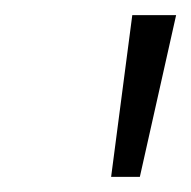

<svg xmlns="http://www.w3.org/2000/svg" viewBox="-20 -730 253 254"><path d="M127 -496 155 -710H213L165 -496Z"/></svg>

Font: Livvic Light
Style: Italic
Weight: 300
Italic angle: -10°
Designer: Jacques Le Bailly, Baron von Fonthausen
Version: Version 1.001; ttfautohint (v1.8.2)